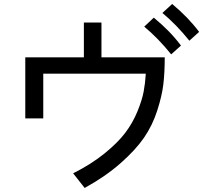

<svg xmlns="http://www.w3.org/2000/svg" viewBox="-20 -890 1040 960"><path d="M106.4 -297.9V-603.5H399.4V-777.3H487.3V-603.5H803.7Q803.7 -528.3 796.9 -469.7Q790 -411.1 766.1 -336.9Q742.2 -262.7 700.2 -201.7Q658.2 -140.6 583 -74.2Q507.8 -7.8 403.3 49.8L345.7 -23.4Q435.5 -68.4 502.4 -122.6Q569.3 -176.8 606.4 -226.1Q643.6 -275.4 667 -332.5Q690.4 -389.6 698.2 -431.6Q706.1 -473.6 709 -521.5H196.3V-297.9ZM792 -825.2 840.8 -870.1Q920.9 -803.7 975.6 -730.5L926.8 -686.5Q862.3 -766.6 792 -825.2ZM701.2 -756.8 749 -801.8Q832 -733.4 884.8 -662.1L835.9 -618.2Q771.5 -698.2 701.2 -756.8Z"/></svg>

Font: Gothic A1 Medium
Style: Regular
Weight: 500
Designer: HanYang I&C Co.,Ltd.
Foundry: HanYang I&C Co.,Ltd.
Version: Version 2.50